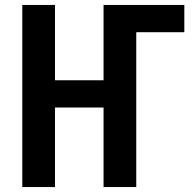

<svg xmlns="http://www.w3.org/2000/svg" viewBox="-20 -755 790 775"><path d="M70 0V-735H202V-431H398V-735H724V-625H530V0H398V-321H202V0Z"/></svg>

Font: Iosevka Aile Extrabold
Style: Regular
Weight: 800
Designer: Belleve Invis
Foundry: Belleve Invis
Version: Version 27.3.5; ttfautohint (v1.8.4)